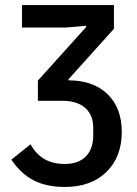

<svg xmlns="http://www.w3.org/2000/svg" viewBox="-20 -540 541 760"><path d="M237 200Q163 200 112.5 173.5Q62 147 25 92L101 31Q143 109 236 109Q291 109 320 79Q349 49 349 -3V-35Q349 -85 317 -113Q285 -141 227 -141H130V-221L321 -433V-438L241 -431H67V-520H431V-426L251 -226V-222Q349 -222 405.5 -167.5Q462 -113 462 -18Q462 81 401.5 140.5Q341 200 237 200Z"/></svg>

Font: IBM Plex Sans Medm
Style: Regular
Weight: 500
Designer: Mike Abbink, Paul van der Laan, Pieter van Rosmalen
Foundry: Bold Monday
Version: Version 3.005